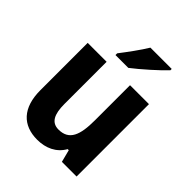

<svg xmlns="http://www.w3.org/2000/svg" viewBox="-216 -891 1026 1026"><g transform="rotate(45 297.5 -378.0)"><path d="M481 -756V-766H320C293 -721 249 -662 216 -619V-606H313C363 -644 447 -719 481 -756ZM528 -547H385V-282C385 -171 363 -109 282 -109C230 -109 208 -149 208 -228V-547H65V-190C65 -56 131 10 240 10C304 10 360 -15 391 -70H399L417 0H528Z"/></g></svg>

Font: Noto Sans Myanmar UI SemiCondensed
Style: Bold
Weight: 700
Width: 4
Designer: Monotype Design Team
Foundry: Monotype Imaging Inc.
Version: Version 2.103